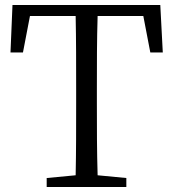

<svg xmlns="http://www.w3.org/2000/svg" viewBox="-20 -749 693 769"><path d="M554 -685 582 -539H632L622 -729H30L22 -539H72L100 -685H283C285 -589 285 -490 285 -392V-337C285 -239 285 -142 283 -47L167 -36V0H486V-36L371 -47C368 -143 368 -241 368 -337V-392C368 -492 368 -590 371 -685Z"/></svg>

Font: Noto Serif CJK JP
Style: Regular
Weight: 400
Designer: Ryoko NISHIZUKA 西塚涼子 (kana & ideographs); Frank Grießhammer (Latin, Greek & Cyrillic); Wenlong ZHANG 张文龙 (bopomofo); San
Foundry: Adobe Systems Incorporated
Version: Version 1.000;PS 1;hotconv 16.6.53;makeotf.lib2.5.65590